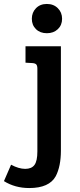

<svg xmlns="http://www.w3.org/2000/svg" viewBox="-100 -737 403 971"><path d="M208 -503V24Q208 104 182 154Q149 214 48 214Q-24 214 -80 179L-44 96Q-5 117 27.5 117Q60 117 74.5 97Q89 77 89 29V-389Q89 -405 83.5 -411Q78 -417 64 -418L29 -420V-503ZM82 -589.5Q61 -610 61 -642Q61 -674 82 -695.5Q103 -717 137 -717Q171 -717 192.5 -695.5Q214 -674 214 -642Q214 -610 192.5 -589.5Q171 -569 137 -569Q103 -569 82 -589.5Z"/></svg>

Font: Bree Serif
Style: Regular
Weight: 400
Designer: Veronika Burian, Jos Scaglione
Foundry: TypeTogether
Version: Version 1.002